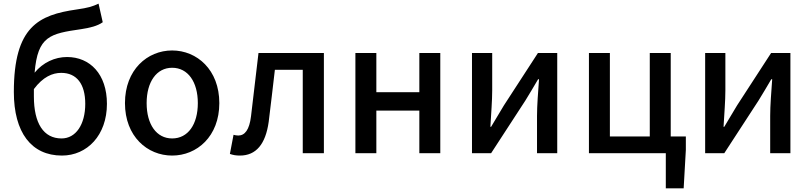

<svg xmlns="http://www.w3.org/2000/svg" viewBox="-20 -841 4446 1054"><path d="M166 -312C166 -326 166 -339 166 -352C216 -419 268 -441 316 -441C401 -441 448 -380 448 -271C448 -157 396 -81 318 -81C219 -81 166 -164 166 -312ZM320 13C458 13 567 -98 567 -271C567 -434 474 -528 348 -528C281 -528 216 -498 170 -442C187 -644 255 -656 426 -681C472 -688 515 -698 544 -719L521 -821C487 -805 464 -798 401 -789C193 -759 56 -696 56 -336C56 -114 152 13 320 13Z M925 13C1061 13 1184 -92 1184 -275C1184 -458 1061 -564 925 -564C789 -564 666 -458 666 -275C666 -92 789 13 925 13ZM925 -81C839 -81 785 -158 785 -275C785 -391 839 -469 925 -469C1012 -469 1066 -391 1066 -275C1066 -158 1012 -81 925 -81Z M1297 13C1386 13 1438 -50 1455 -172C1467 -268 1478 -364 1489 -458H1642V0H1758V-550H1399C1385 -434 1372 -318 1358 -203C1349 -128 1324 -97 1288 -97C1278 -97 1270 -99 1262 -101L1242 4C1259 10 1275 13 1297 13Z M1931 0H2046V-234H2282V0H2397V-550H2282V-335H2046V-550H1931Z M2571 0H2676L2864 -289C2884 -321 2914 -372 2934 -406H2939C2934 -335 2928 -262 2928 -205V0H3039V-550H2933L2746 -262C2727 -229 2695 -178 2676 -145H2672C2676 -215 2682 -288 2682 -345V-550H2571Z M3635 193H3733L3745 -18V-92H3662V-550H3547V-92H3328V-550H3213V0H3635Z M3851 0H3956L4144 -289C4164 -321 4194 -372 4214 -406H4219C4214 -335 4208 -262 4208 -205V0H4319V-550H4213L4026 -262C4007 -229 3975 -178 3956 -145H3952C3956 -215 3962 -288 3962 -345V-550H3851Z"/></svg>

Font: Noto Sans HK Medium
Style: Regular
Weight: 500
Designer: Ryoko NISHIZUKA 西塚涼子 (kana, bopomofo & ideographs); Paul D. Hunt (Latin, Greek & Cyrillic); Sandoll Communications 산돌커뮤니
Foundry: Adobe
Version: Version 2.002;hotconv 1.0.116;makeotfexe 2.5.65601